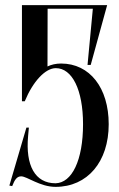

<svg xmlns="http://www.w3.org/2000/svg" viewBox="-20 -720 462 748"><path d="M218 -472.5C198 -472.5 180.1 -468.4 165 -461.1L165.5 -686H341.7L321 -467H333.4L397.4 -700H65.5V-325.5H76.5C108.3 -402.9 156.6 -454.5 197.5 -454.5C261 -454.5 303.5 -370.5 303.5 -236C303.5 -96 260.5 -7.5 196.5 -6C116 -6 79 -76 89.5 -190L92.5 -223H82.9L16.5 3L27.5 5C37.5 -21 46.5 -33 62.5 -33C85.5 -33 135.5 8 196.5 8C320.5 8 403.5 -89.5 403.5 -236C403.5 -378 329.5 -472.5 218 -472.5Z"/></svg>

Font: Picaflor 36 pt
Style: Regular
Weight: 400
Designer: Ariel Martín Pérez
Foundry: Tunera Type Foundry
Version: Version 1.000;hotconv 1.0.109;makeotfexe 2.5.65596